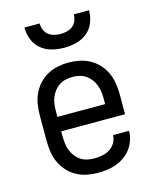

<svg xmlns="http://www.w3.org/2000/svg" viewBox="-113 -816 726 901"><g transform="rotate(-15 250.0 -366.0)"><path d="M250 8Q223 8 196.5 2.5Q170 -3 146.5 -16Q123 -29 104.5 -49.5Q86 -70 75 -94.5Q64 -119 60 -146Q56 -173 56 -200V-320Q56 -347 60 -374Q64 -401 75 -425.5Q86 -450 104.5 -470.5Q123 -491 146.5 -504Q170 -517 196.5 -522.5Q223 -528 250 -528Q277 -528 303.5 -522.5Q330 -517 353.5 -504Q377 -491 395.5 -470.5Q414 -450 425 -425.5Q436 -401 440 -374Q444 -347 444 -320V-225H134V-200Q134 -183 136 -166Q138 -149 144 -133Q150 -117 160.5 -103Q171 -89 185 -79.5Q199 -70 216 -66Q233 -62 250 -62Q270 -62 289.5 -65.5Q309 -69 326 -79.5Q343 -90 353.5 -107.5Q364 -125 364 -145H442Q442 -122 434.5 -100Q427 -78 413.5 -59.5Q400 -41 381 -27.5Q362 -14 340.5 -6Q319 2 296 5Q273 8 250 8ZM366 -295V-320Q366 -337 364 -354Q362 -371 356 -387Q350 -403 339.5 -417Q329 -431 315 -440.5Q301 -450 284 -454Q267 -458 250 -458Q233 -458 216 -454Q199 -450 185 -440.5Q171 -431 160.5 -417Q150 -403 144 -387Q138 -371 136 -354Q134 -337 134 -320V-295ZM250 -600Q220 -600 190.5 -607.5Q161 -615 138 -634Q115 -653 104 -681.5Q93 -710 93 -740H167Q167 -724 173 -709Q179 -694 191 -684.5Q203 -675 218.5 -671Q234 -667 250 -667Q266 -667 281.5 -671Q297 -675 309 -684.5Q321 -694 327 -709Q333 -724 333 -740H407Q407 -710 396 -681.5Q385 -653 362 -634Q339 -615 309.5 -607.5Q280 -600 250 -600Z"/></g></svg>

Font: Iosevka MaddieWtf
Style: Regular
Weight: 400
Monospace: yes
Designer: Belleve Invis
Foundry: Belleve Invis
Version: Version 31.3.0; ttfautohint (v1.8.3)